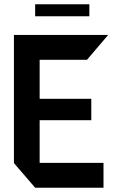

<svg xmlns="http://www.w3.org/2000/svg" viewBox="-20 -876 527 896"><path d="M144 0 45 -115V-713H484V-712L386 -597H165V-415H406V-315H165V-116H463V0ZM144 -800V-856H397V-800Z"/></svg>

Font: Foldit Thin Medium
Style: Regular
Weight: 500
Version: Version 1.003